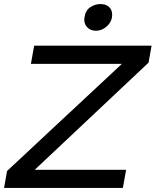

<svg xmlns="http://www.w3.org/2000/svg" viewBox="-56 -930 770 950"><path d="M679 -620 694 -704H113L97 -614H547L-21 -84L-36 0H552L568 -90H116ZM362 -844Q361 -840 361 -833Q361 -809 377 -793.5Q393 -778 418 -778Q450 -778 474.5 -801.5Q499 -825 499 -857Q499 -882 483 -896Q467 -910 441 -910Q415 -910 391 -894.5Q367 -879 362 -844Z"/></svg>

Font: Geom
Style: Italic
Weight: 400
Italic angle: -10°
Version: Version 1.102